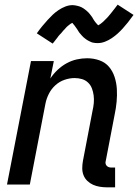

<svg xmlns="http://www.w3.org/2000/svg" viewBox="-20 -792 593 824"><path d="M474 12H440Q424 12 408.5 9.5Q393 7 379.5 1Q366 -5 355 -15.5Q344 -26 338.5 -40Q333 -54 333 -70Q333 -86 336 -102L377 -316Q381 -333 382.5 -349.5Q384 -366 382 -382Q380 -398 374.5 -412.5Q369 -427 358 -437.5Q347 -448 332 -452.5Q317 -457 300 -457Q279 -457 257 -449.5Q235 -442 217.5 -426Q200 -410 189.5 -389Q179 -368 175 -347L108 0H10L113 -530H211L196 -455Q209 -475 227 -492Q245 -509 266 -520.5Q287 -532 309.5 -537Q332 -542 354 -542Q382 -542 407 -533Q432 -524 448 -505Q464 -486 472 -461Q480 -436 481.5 -409.5Q483 -383 480.5 -355.5Q478 -328 472 -300L434 -102Q432 -96 433 -90.5Q434 -85 437.5 -81Q441 -77 446 -75Q451 -73 457 -73H474ZM206 -605 138 -649Q150 -666 162 -680.5Q174 -695 185 -707Q196 -719 206.5 -729Q217 -739 231 -748.5Q245 -758 260.5 -764Q276 -770 292 -770Q297 -770 302 -769Q307 -768 312 -767Q317 -766 321 -764.5Q325 -763 329.5 -761Q334 -759 337.5 -756.5Q341 -754 344.5 -751.5Q348 -749 352 -745.5Q356 -742 359.5 -738.5Q363 -735 365.5 -731.5Q368 -728 371 -724.5Q374 -721 376 -717.5Q378 -714 380 -710.5Q382 -707 385.5 -702Q389 -697 392 -693.5Q395 -690 398.5 -686.5Q402 -683 401 -682Q401 -681 401 -681H398Q398 -682 402.5 -684Q407 -686 410 -688.5Q413 -691 417 -694Q421 -697 423 -699Q425 -701 427 -703Q429 -705 431 -707Q433 -709 435.5 -711.5Q438 -714 440.5 -716.5Q443 -719 445 -721.5Q447 -724 449.5 -727Q452 -730 455 -733.5Q458 -737 460.5 -740.5Q463 -744 466 -747.5Q469 -751 472 -755Q475 -759 478 -763Q481 -767 485 -772L553 -728Q541 -711 529 -696Q517 -681 506.5 -669.5Q496 -658 485 -648Q474 -638 460 -628.5Q446 -619 430.5 -613Q415 -607 399 -607Q394 -607 389 -607.5Q384 -608 379 -609Q374 -610 370 -612Q366 -614 361.5 -616Q357 -618 353.5 -620.5Q350 -623 346.5 -625.5Q343 -628 339 -631.5Q335 -635 332 -638.5Q329 -642 326 -645.5Q323 -649 320 -652.5Q317 -656 315.5 -659.5Q314 -663 311.5 -666Q309 -669 305.5 -674.5Q302 -680 299 -683.5Q296 -687 293 -690.5Q290 -694 290 -695H291Q292 -695 292.5 -695.5Q293 -696 293 -695L289 -693Q284 -691 281 -688.5Q278 -686 274 -683Q270 -680 268 -678Q266 -676 264 -674Q262 -672 260.5 -670Q259 -668 256.5 -665.5Q254 -663 251.5 -660.5Q249 -658 247 -655Q245 -652 242 -649Q239 -646 236 -643Q233 -640 230.5 -636.5Q228 -633 225.5 -629.5Q223 -626 219.5 -622Q216 -618 213 -613.5Q210 -609 206 -605Z"/></svg>

Font: Lode Dark Term
Style: Bold Italic
Weight: 700
Italic angle: -11°
Monospace: yes
Designer: Belleve Invis
Foundry: Belleve Invis
Version: Version 29.2.0